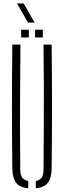

<svg xmlns="http://www.w3.org/2000/svg" viewBox="-20 -1050 358 1076"><path d="M49 -106Q47 -279.5 47 -453Q47 -626.5 49 -800H94.5Q93.5 -684.5 92.8 -567.2Q92 -450 92.2 -333.2Q92.5 -216.5 93.5 -100.5Q93.5 -71 104.2 -55.5Q115 -40 138.5 -35.5V5Q91.5 1 70.8 -25.5Q50 -52 49 -106ZM180.5 5V-35.5Q203.5 -40 213.8 -55.5Q224 -71 224 -100.5Q225 -216.5 225.5 -333.2Q226 -450 225.8 -567.2Q225.5 -684.5 224 -800H269.5Q271.5 -626.5 271.5 -453Q271.5 -279.5 269.5 -106Q269 -52 248 -25.5Q227 1 180.5 5ZM176.5 -840V-883.5H220V-840ZM98.5 -840V-883.5H141.5V-840ZM137 -923.5 75 -1030.5H112.5L174 -923.5Z"/></svg>

Font: Big Shoulders Stencil Display Thin Light
Style: Regular
Weight: 300
Version: Version 2.001